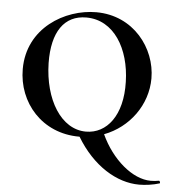

<svg xmlns="http://www.w3.org/2000/svg" viewBox="-49 -527 705 753"><g transform="rotate(5 303.5 -150.5)"><path d="M602 157C593 159 580 160 570 160C498 160 416 90 372 -6C470 -43 538 -136 538 -240C538 -359 447 -480 300 -480C177 -480 32 -395 32 -233C32 -101 129 12 275 12H277C343 122 438 179 526 179C550 179 581 175 606 167C609 166 606 156 602 157ZM131 -265C129 -389 177 -456 263 -456C372 -456 436 -348 439 -218C443 -86 382 -10 300 -10C202 -10 134 -122 131 -265Z"/></g></svg>

Font: Cormorant SC Semi
Style: Regular
Weight: 600
Designer: Christian Thalmann (Catharsis Fonts)
Version: Version 1.000;PS 001.000;hotconv 1.0.70;makeotf.lib2.5.58329